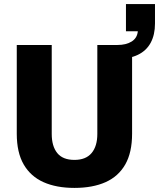

<svg xmlns="http://www.w3.org/2000/svg" viewBox="-20 -907 778 939"><path d="M344 12Q256 12 193 -16Q130 -44 96 -102.5Q62 -161 62 -253V-687H233V-252Q233 -192 260 -158.5Q287 -125 344 -125Q400 -125 428 -158.5Q456 -192 456 -252V-687H626V-253Q626 -161 592.5 -102.5Q559 -44 496 -16Q433 12 344 12ZM554 -619V-687Q597 -687 624 -704Q651 -721 654 -754H596V-887H738V-792Q738 -737 717 -698Q696 -659 654.5 -639Q613 -619 554 -619Z"/></svg>

Font: Archivo SemiCondensed ExtraBold
Style: Regular
Weight: 800
Width: 4
Designer: Hector Gatti
Foundry: Omnibus-Type
Version: Version 2.001